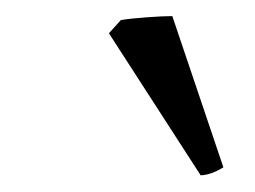

<svg xmlns="http://www.w3.org/2000/svg" viewBox="-20 -675 312 235"><path d="M253.4 -470.2Q238.3 -460.9 225.6 -460.4L113.3 -634.3L127.9 -650.4Q138.7 -652.3 159.2 -653.8Q179.7 -655.3 190.9 -655.3Z"/></svg>

Font: Dai Banna SIL Light
Style: Italic
Weight: 300
Italic angle: -11°
Designer: Victor Gaultney
Foundry: SIL International
Version: Version 4.000